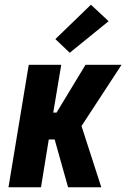

<svg xmlns="http://www.w3.org/2000/svg" viewBox="-20 -795 540 815"><path d="M16 0 102 -520H240L206 -317H220L343 -520H496L326 -260L410 0H269L212 -203H187L154 0ZM276 -571 215 -629 366 -775 441 -705Z"/></svg>

Font: Iosevka Term Curly Hv Obl
Style: Regular
Weight: 900
Italic angle: -9°
Designer: Belleve Invis
Foundry: Belleve Invis
Version: Version 32.3.0